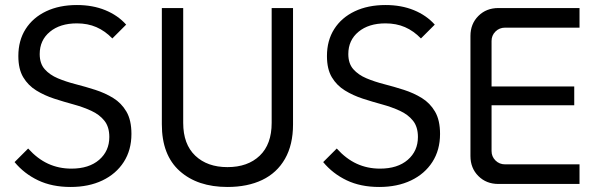

<svg xmlns="http://www.w3.org/2000/svg" viewBox="-20 -732 2379 764"><path d="M261 12Q187 12 131.5 -14.5Q76 -41 38 -87L92 -141Q129 -100 171.5 -80.5Q214 -61 264 -61Q334 -61 374.5 -96Q415 -131 415 -187Q415 -227 395.5 -251.5Q376 -276 343.5 -291Q311 -306 272.5 -316.5Q234 -327 195.5 -339.5Q157 -352 124.5 -372Q92 -392 72.5 -424.5Q53 -457 53 -509Q53 -571 82 -616.5Q111 -662 163.5 -687Q216 -712 286 -712Q349 -712 399 -691.5Q449 -671 482 -634L427 -579Q398 -609 363.5 -624Q329 -639 286 -639Q219 -639 178.5 -605.5Q138 -572 138 -517Q138 -479 158 -456.5Q178 -434 210 -420.5Q242 -407 281 -397Q320 -387 359 -374.5Q398 -362 430.5 -342Q463 -322 483 -288Q503 -254 503 -199Q503 -135 472.5 -87.5Q442 -40 387.5 -14Q333 12 261 12Z M885 12Q766 12 695 -51.5Q624 -115 624 -237V-700H709V-243Q709 -158 757 -112.5Q805 -67 885 -67Q966 -67 1013.5 -112.5Q1061 -158 1061 -243V-700H1146V-237Q1146 -156 1114 -100Q1082 -44 1023.5 -16Q965 12 885 12Z M1489 12Q1415 12 1359.5 -14.5Q1304 -41 1266 -87L1320 -141Q1357 -100 1399.5 -80.5Q1442 -61 1492 -61Q1562 -61 1602.5 -96Q1643 -131 1643 -187Q1643 -227 1623.5 -251.5Q1604 -276 1571.5 -291Q1539 -306 1500.5 -316.5Q1462 -327 1423.5 -339.5Q1385 -352 1352.5 -372Q1320 -392 1300.5 -424.5Q1281 -457 1281 -509Q1281 -571 1310 -616.5Q1339 -662 1391.5 -687Q1444 -712 1514 -712Q1577 -712 1627 -691.5Q1677 -671 1710 -634L1655 -579Q1626 -609 1591.5 -624Q1557 -639 1514 -639Q1447 -639 1406.5 -605.5Q1366 -572 1366 -517Q1366 -479 1386 -456.5Q1406 -434 1438 -420.5Q1470 -407 1509 -397Q1548 -387 1587 -374.5Q1626 -362 1658.5 -342Q1691 -322 1711 -288Q1731 -254 1731 -199Q1731 -135 1700.5 -87.5Q1670 -40 1615.5 -14Q1561 12 1489 12Z M1963 0Q1915 0 1883.5 -31.5Q1852 -63 1852 -111V-589Q1852 -637 1883.5 -668.5Q1915 -700 1963 -700H2286V-622H1990Q1967 -622 1951.5 -606.5Q1936 -591 1936 -569V-131Q1936 -109 1951.5 -93.5Q1967 -78 1990 -78H2286V0ZM1895 -313V-388H2265V-313Z"/></svg>

Font: SUSE
Style: Regular
Weight: 400
Designer: Rene Bieder
Foundry: SUSE
Version: Version 1.000